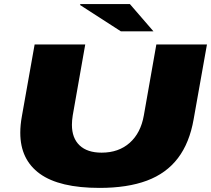

<svg xmlns="http://www.w3.org/2000/svg" viewBox="-20 -905 1030 937"><path d="M466 12Q270 12 174.5 -57Q79 -126 79 -257Q79 -277 81 -297Q83 -317 87 -339L149 -688H396L335 -342Q333 -329 332 -318Q331 -307 331 -296Q331 -231 368.5 -195.5Q406 -160 476 -160Q559 -160 613 -208Q667 -256 682 -342L743 -688H990L925 -323Q905 -208 848.5 -133.5Q792 -59 697 -23.5Q602 12 466 12ZM570 -752 370 -881 373 -885H614L729 -752Z"/></svg>

Font: Archivo Expanded Black
Style: Italic
Weight: 900
Width: 7
Italic angle: -10°
Designer: Hector Gatti
Foundry: Omnibus-Type
Version: Version 2.001